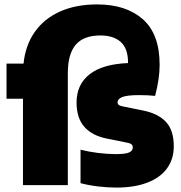

<svg xmlns="http://www.w3.org/2000/svg" viewBox="-20 -838 820 869"><path d="M766.5 -176Q766.5 -118 736 -76Q705.5 -34 647 -11.5Q588.5 11 507 11Q468 11 425.2 6Q382.5 1 344.5 -9V-160.5Q379 -151.5 422 -146Q465 -140.5 504.5 -140.5Q548 -140.5 564.5 -148Q581 -155.5 581 -170.5Q581 -179.5 575.5 -184.5Q570 -189.5 556.5 -192L467 -210Q397 -223.5 361.8 -263.8Q326.5 -304 326.5 -374Q326.5 -455.5 385.5 -501.8Q444.5 -548 559.5 -552.5V-554.5Q559.5 -618.5 526.5 -648Q493.5 -677.5 434.5 -677.5Q358.5 -677.5 322.8 -635.5Q287 -593.5 287 -507V0H84V-391H9.5V-550H86.5Q95 -633 137.2 -693.2Q179.5 -753.5 251.5 -785.8Q323.5 -818 419.5 -818Q550.5 -818 626.5 -751Q702.5 -684 702.5 -544.5Q702.5 -481 682 -404Q652 -407.5 610 -407.5Q553.5 -407.5 532.8 -398.5Q512 -389.5 512 -375.5Q512 -367.5 517.8 -363Q523.5 -358.5 537.5 -356L627 -338Q696 -324 731.2 -286.2Q766.5 -248.5 766.5 -176Z"/></svg>

Font: Encode Sans Semi Condensed Black
Style: Regular
Weight: 900
Width: 4
Designer: Multiple Designers
Foundry: Impallari Type
Version: Version 2.000